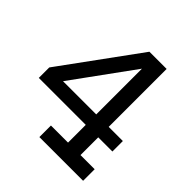

<svg xmlns="http://www.w3.org/2000/svg" viewBox="-200 -899 1045 1045"><g transform="rotate(45 323.0 -376.0)"><path d="M490 -752V-89H599V0H262.5V-89H394V-672.5L357.5 -752ZM599 -306V-225.5H32.5V-306ZM357.5 -752 436.5 -716.5 103.5 -258 32.5 -306Z"/></g></svg>

Font: Hepta Slab ExtraLight Medium
Style: Regular
Weight: 500
Version: Version 1.100